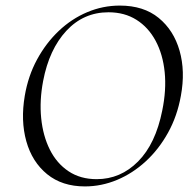

<svg xmlns="http://www.w3.org/2000/svg" viewBox="-20 -656 691 688"><path d="M284.2 12Q202.6 12 148.8 -31.9Q95 -75.8 74.3 -149.8Q53.6 -223.8 68.8 -313Q80.8 -383.8 112.8 -442.8Q144.8 -501.8 190.7 -545.3Q236.6 -588.8 292.6 -612.4Q348.6 -636 409.4 -636Q494.6 -636 548.6 -591.8Q602.6 -547.6 623.5 -474.2Q644.4 -400.8 628.2 -313Q615.2 -240.2 582.2 -180.6Q549.2 -121 502.2 -77.8Q455.2 -34.6 399.3 -11.3Q343.4 12 284.2 12ZM326.4 -14Q411.8 -14 474.7 -77.3Q537.6 -140.6 561.4 -260Q576.6 -333.8 570.1 -397.6Q563.6 -461.4 537.7 -509.7Q511.8 -558 469 -585Q426.2 -612 368.8 -612Q279.4 -612 217.8 -545.6Q156.2 -479.2 134.6 -366Q121.2 -295.8 127.6 -232.4Q134 -169 158.6 -119.8Q183.2 -70.6 225.6 -42.3Q268 -14 326.4 -14Z"/></svg>

Font: Cormorant Infant Light
Style: Italic
Weight: 300
Italic angle: -10°
Designer: Christian Thalmann (Catharsis Fonts)
Foundry: Catharsis Fonts
Version: Version 4.001